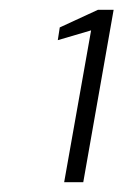

<svg xmlns="http://www.w3.org/2000/svg" viewBox="-20 -724 252 392"><path d="M111 -352 166 -662 98 -642 102 -668 180 -704H212L150 -352Z"/></svg>

Font: DM Sans ExtraLight
Style: Italic
Weight: 250
Italic angle: -10°
Designer: Colophon Foundry, Jonny Pinhorn
Foundry: Colophon Foundry
Version: Version 4.004;gftools[0.9.30]